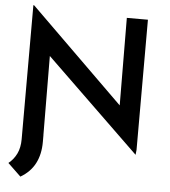

<svg xmlns="http://www.w3.org/2000/svg" viewBox="-62 -810 949 1070"><g transform="rotate(5 412.5 -275.0)"><path d="M721 27 162 -514 197 -499 200 0H81V-754H85L635 -214L609 -223L606 -729H724V-1ZM200 -37V1Q200 70 173.5 121Q147 172 92 204L19 134Q48 111 64.5 77Q81 43 81 -4V-142Z"/></g></svg>

Font: Reem Kufi Fun Medium
Style: Regular
Weight: 500
Designer: Khaled Hosny
Version: Version 1.005